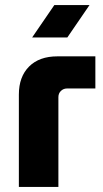

<svg xmlns="http://www.w3.org/2000/svg" viewBox="-20 -733 403 753"><path d="M54 0V-362Q54 -432 94 -472Q134 -512 205 -512H354V-386H243Q229 -386 219 -376.5Q209 -367 209 -352V0ZM106 -586 193 -713H331L244 -586Z"/></svg>

Font: MuseoModerno Thin
Style: Bold
Weight: 700
Version: Version 1.003